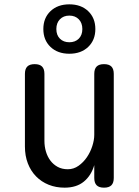

<svg xmlns="http://www.w3.org/2000/svg" viewBox="-20 -856 640 886"><path d="M415 -234V-515Q415 -538 426 -549Q437 -560 460 -560Q483 -560 494 -549Q505 -538 505 -515V-35Q505 -12 494 -1Q483 10 460 10Q437 10 426 -1Q415 -12 415 -35V-94Q401 -46 367 -18Q333 10 278 10Q238 10 204.5 -3.5Q171 -17 146.5 -42Q122 -67 108.5 -102Q95 -137 95 -180V-515Q95 -538 106 -549Q117 -560 140 -560Q163 -560 174 -549Q185 -538 185 -515V-206Q185 -180 192 -156.5Q199 -133 212.5 -115Q226 -97 246 -86Q266 -75 293 -75Q320 -75 342.5 -91Q365 -107 381 -130.5Q397 -154 406 -182Q415 -210 415 -234ZM300 -608Q246 -608 213 -639.5Q180 -671 180 -722Q180 -773 213 -804.5Q246 -836 300 -836Q354 -836 387 -804.5Q420 -773 420 -722Q420 -671 387 -639.5Q354 -608 300 -608ZM300 -661Q327 -661 343.5 -677.5Q360 -694 360 -722Q360 -750 343.5 -767Q327 -784 300 -784Q273 -784 256.5 -767Q240 -750 240 -722Q240 -694 256.5 -677.5Q273 -661 300 -661Z"/></svg>

Font: Maple Mono NF CN
Style: Regular
Weight: 400
Monospace: yes
Designer: subframe7536
Version: Version 7.000